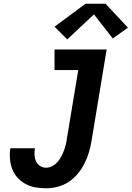

<svg xmlns="http://www.w3.org/2000/svg" viewBox="-20 -1000 705 1028"><path d="M227 8Q197 8 169 3Q141 -2 117 -15Q93 -28 74.5 -48Q56 -68 46 -93.5Q36 -119 33.5 -148Q31 -177 35 -206H167Q164 -188 165 -170Q166 -152 173 -136.5Q180 -121 194.5 -111.5Q209 -102 227 -102Q243 -102 259.5 -110.5Q276 -119 288 -133Q300 -147 308.5 -163Q317 -179 323 -195.5Q329 -212 333 -229Q337 -246 339 -263L399 -625H272V-735H551L470 -245Q465 -214 456 -184Q447 -154 432.5 -125Q418 -96 396.5 -70Q375 -44 347.5 -26Q320 -8 288.5 0Q257 8 227 8ZM340 -789 272 -857 438 -980H545L665 -852L584 -794L483 -923Z"/></svg>

Font: Iosevka SS04 XBd Ex Obl
Style: Regular
Weight: 800
Width: 7
Italic angle: -9°
Monospace: yes
Designer: Belleve Invis
Foundry: Belleve Invis
Version: Version 19.0.0; ttfautohint (v1.8.4)